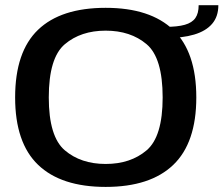

<svg xmlns="http://www.w3.org/2000/svg" viewBox="-20 -711 857 736"><path d="M385 5.5Q556 5.5 644.2 -79Q732.5 -163.5 732.5 -337.5Q732.5 -512 644.2 -596.5Q556 -681 385 -681Q213.5 -681 125.8 -596.8Q38 -512.5 38 -337.5Q38 -163.5 126.2 -79Q214.5 5.5 385 5.5ZM385 -82.5Q290 -82.5 228.5 -134.8Q167 -187 167 -337.5Q167 -489.5 228.5 -541.5Q290 -593.5 385 -593.5Q480.5 -593.5 542 -541.5Q603.5 -489.5 603.5 -337.5Q603.5 -187 542 -134.8Q480.5 -82.5 385 -82.5ZM612.5 -608V-565Q679 -565 724.2 -578.5Q769.5 -592 793.2 -619.8Q817 -647.5 817 -691H741.5Q741.5 -660 729 -642Q716.5 -624 688.5 -616Q660.5 -608 612.5 -608Z"/></svg>

Font: Anybody SemiExpanded Medium
Style: Regular
Weight: 500
Width: 6
Version: Version 1.113;gftools[0.9.25]